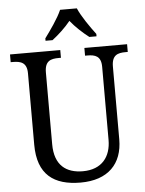

<svg xmlns="http://www.w3.org/2000/svg" viewBox="-61 -980 787 1039"><g transform="rotate(-5 332.0 -460.5)"><path d="M212 -784V-771H250C284 -797 322 -832 350 -867C378 -832 416 -797 450 -771H489V-784C460 -822 415 -886 396 -931H305C286 -886 240 -822 212 -784ZM335 10C484 10 563 -72 563 -205V-600C563 -663 596 -672 638 -672H650V-714H418V-672H430C472 -672 505 -663 505 -604V-207C505 -116 456 -50 352 -50C263 -50 199 -94 199 -210V-600C199 -663 232 -672 275 -672H287V-714H14V-672H26C68 -672 102 -663 102 -604V-216C102 -53 190 10 335 10Z"/></g></svg>

Font: Noto Serif Georgian SemiCondensed
Style: Regular
Weight: 400
Width: 4
Designer: Monotype Design Team, Akaki Razmadze
Foundry: Google LLC
Version: Version 2.003